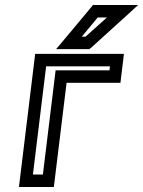

<svg xmlns="http://www.w3.org/2000/svg" viewBox="-20 -725 574 770"><path d="M466 -418 474 -484 477 -509H452H146H121L118 -484L59 0L56 25H81H171H196L199 0L247 -393H438H463L466 -418ZM419 -443H228H203L200 -418L152 -25H112L165 -459H421L419 -443ZM475 -705H366H353L344 -694L238 -567L205 -528H254H328H338L347 -535L487 -662L534 -705H475ZM409 -655 323 -578H308L372 -655H409Z"/></svg>

Font: Gamestation Text Outline
Style: Italic
Weight: 400
Designer: Jonas Hecksher
Foundry: Jonas Hecksher, Playtypeª, e-types AS
Version: Version 1.003